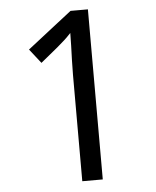

<svg xmlns="http://www.w3.org/2000/svg" viewBox="-52 -758 654 803"><g transform="rotate(-5 275.5 -357.0)"><path d="M261 0V-446Q261 -474 262 -506.5Q263 -539 264 -569.5Q265 -600 265 -622Q249 -605 237.5 -594.5Q226 -584 206 -567L134 -508L87 -568L274 -714H347V0Z"/></g></svg>

Font: hexukannada05
Style: Book
Weight: 400
Designer: Jelle Bosma - Monotype Design Team
Foundry: Monotype Imaging Inc.
Version: Version 2.003